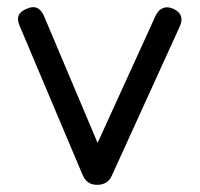

<svg xmlns="http://www.w3.org/2000/svg" viewBox="-20 -516 558 536"><path d="M293 -27.5Q287 -13 276.5 -6.5Q266 0 250.5 0Q222 0 210 -29L35 -443.5Q19.5 -478 54.5 -491.5Q87 -506.5 102.5 -472L270 -75.5H233.5L415 -473.5Q422.5 -488.5 435.2 -493.5Q448 -498.5 464 -491.5Q497 -476 482 -442.5Z"/></svg>

Font: Jura Light SemiBold
Style: Regular
Weight: 600
Version: Version 5.106